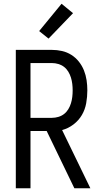

<svg xmlns="http://www.w3.org/2000/svg" viewBox="-20 -1000 540 1020"><path d="M375 0 228 -304H142V0H64V-735H256Q283 -735 309.5 -729Q336 -723 359 -708.5Q382 -694 399 -672.5Q416 -651 426 -626Q436 -601 440 -574Q444 -547 444 -520Q444 -486 438 -452Q432 -418 415 -389Q398 -360 370.5 -339Q343 -318 310 -309L460 0ZM256 -374Q273 -374 290 -379Q307 -384 320.5 -394.5Q334 -405 343 -420Q352 -435 357 -451.5Q362 -468 364 -485Q366 -502 366 -520Q366 -537 364 -554Q362 -571 357 -587.5Q352 -604 343 -619Q334 -634 320.5 -644.5Q307 -655 290 -660Q273 -665 256 -665H142V-374ZM238 -795 188 -835 307 -980 368 -930Z"/></svg>

Font: Iosevka Term
Style: Regular
Weight: 400
Monospace: yes
Designer: Belleve Invis
Foundry: Belleve Invis
Version: Version 30.0.1